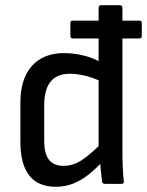

<svg xmlns="http://www.w3.org/2000/svg" viewBox="-20 -703 562 734"><path d="M258 -556Q249 -556 249 -566V-615Q249 -624 258 -624H513Q522 -624 522 -615V-566Q522 -556 513 -556H448ZM193 11Q126 11 92 -32Q58 -75 58 -161V-311Q58 -402 102 -451Q146 -500 225 -500Q263 -500 302.5 -490Q342 -480 367 -463L371 -389Q340 -405 307.5 -413Q275 -421 247 -421Q198 -421 173.5 -391Q149 -361 149 -301V-164Q149 -116 167 -92.5Q185 -69 223 -69Q259 -69 292 -90.5Q325 -112 373 -160L375 -89Q345 -56 316.5 -34Q288 -12 258 -0.5Q228 11 193 11ZM382 0Q371 0 370 -10Q368 -27 365.5 -50.5Q363 -74 363 -92L357 -129V-673Q357 -683 366 -683H438Q448 -683 448 -673V-117Q448 -91 449.5 -60.5Q451 -30 453 -13Q456 0 444 0Z"/></svg>

Font: Sofia Sans Semi Condensed Medium
Style: Regular
Weight: 500
Designer: Botio Nikoltchev, Ani Petrova
Foundry: lettersoup
Version: Version 4.100